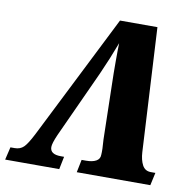

<svg xmlns="http://www.w3.org/2000/svg" viewBox="-120 -794 875 874"><g transform="rotate(10 318.0 -357.0)"><path d="M-26 -59H-6Q19 -59 35 -74.5Q51 -90 75 -137L365 -714H538L569 -142Q571 -106 583.5 -82.5Q596 -59 623 -59H644L631 0H291L303 -59H324Q353 -59 370 -68.5Q387 -78 387 -97Q389 -119 385 -168L379 -438Q378 -465 378 -526Q378 -586 379 -612Q351 -537 317 -461L175 -151Q157 -110 157 -93Q157 -59 207 -59H222L210 0H-40Z"/></g></svg>

Font: Noto Serif NarrowBlack
Style: Italic
Weight: 900
Width: 4
Italic angle: -12°
Designer: Monotype Design Team
Foundry: Monotype Imaging Inc.
Version: Version 1.001